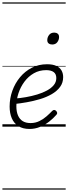

<svg xmlns="http://www.w3.org/2000/svg" viewBox="-20 -1053 566 1596"><path d="M225 19Q170 19 133 -4.5Q96 -28 78 -70Q60 -112 60 -167Q60 -235 82.5 -298Q105 -361 146.5 -411Q188 -461 245 -490Q302 -519 371 -519Q419 -519 448.5 -505Q478 -491 491.5 -467Q505 -443 505 -412Q505 -365 479 -330Q453 -295 409.5 -270Q366 -245 312.5 -229Q259 -213 202.5 -203Q146 -193 96 -188L103 -234Q148 -237 196 -245.5Q244 -254 289 -267.5Q334 -281 370 -300.5Q406 -320 427 -345.5Q448 -371 448 -404Q448 -438 426 -454Q404 -470 364 -470Q307 -470 261.5 -444Q216 -418 183.5 -374.5Q151 -331 133.5 -278Q116 -225 116 -170Q116 -125 129.5 -93.5Q143 -62 169 -46Q195 -30 234 -30Q274 -30 307.5 -46.5Q341 -63 367.5 -86.5Q394 -110 414 -131Q423 -140 431.5 -139Q440 -138 447 -131Q453 -124 455 -116Q457 -108 449 -99Q423 -69 388.5 -42Q354 -15 312.5 2Q271 19 225 19ZM414 -683Q396 -683 384.5 -692Q373 -701 373 -719Q373 -743 388 -762.5Q403 -782 431 -782Q448 -782 459.5 -773Q471 -764 471 -745Q471 -722 456.5 -702.5Q442 -683 414 -683ZM0 513H526V523H0ZM0 -20H526V0H0ZM0 -505H526V-500H0ZM0 -1033H526V-1023H0Z"/></svg>

Font: Playwrite IN Guides
Style: Regular
Weight: 400
Designer: Veronika Burian, José Scaglione
Foundry: TypeTogether
Version: Version 1.003